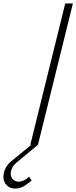

<svg xmlns="http://www.w3.org/2000/svg" viewBox="-149 -830 438 1101"><path d="M17.1 183.1 32.2 204.1 25.4 210.9Q19 217.3 14.2 219.2Q-22.9 251 -59.1 251Q-95.7 252.4 -115.5 226.1Q-135.3 199.7 -127 162.1Q-117.7 120.6 -81.1 91.8L30.8 0H24.9L225.1 -810.1H269L68.8 0L-56.2 104Q-81.1 126 -85.9 151.9Q-91.8 177.7 -78.1 194.8Q-64.5 211.9 -41 211.9Q-17.1 210.4 3.9 194.8Q4.9 193.4 9.5 189.7Q14.2 186 17.1 183.1Z"/></svg>

Font: Sinkin Sans 200 X Light Italic
Style: Regular
Weight: 200
Italic angle: -112°
Designer: Keith Bates
Foundry: K-Type
Version: Sinkin Sans (version 1.0)  by Keith Bates   •   © 2014   www